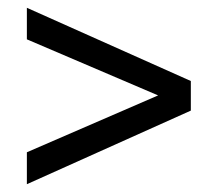

<svg xmlns="http://www.w3.org/2000/svg" viewBox="-20 -587 567 493"><path d="M470 -303 49 -114V-196L386 -342L49 -486V-567L470 -379Z"/></svg>

Font: Hind Madurai
Style: Regular
Weight: 400
Designer: Jyotish Sonowal
Foundry: Indian Type Foundry
Version: Version 1.001;PS 1.0;hotconv 1.0.86;makeotf.lib2.5.63406; tt